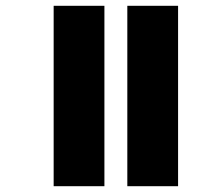

<svg xmlns="http://www.w3.org/2000/svg" viewBox="-20 -642 713 662"><path d="M419 0H594V-622H419ZM165 0H340V-622H165Z"/></svg>

Font: Noto Sans Bengali Black
Style: Regular
Weight: 900
Designer: Jelle Bosma - Monotype Design Team
Foundry: Monotype Imaging Inc.
Version: Version 2.003